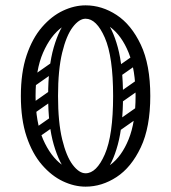

<svg xmlns="http://www.w3.org/2000/svg" viewBox="-20 -690 640 718"><path d="M300 8Q258 8 215.5 -12Q173 -32 137 -73.5Q101 -115 79.5 -179Q58 -243 58 -331Q58 -419 79.5 -483Q101 -547 137 -588.5Q173 -630 215.5 -650Q258 -670 300 -670Q361 -670 416 -634Q471 -598 506.5 -523Q542 -448 542 -331Q542 -214 506.5 -139Q471 -64 416 -28Q361 8 300 8ZM300 -42Q350 -42 392.5 -73.5Q435 -105 461 -169Q487 -233 487 -331Q487 -429 461 -493Q435 -557 392.5 -588.5Q350 -620 300 -620Q255 -620 212 -588.5Q169 -557 141 -493Q113 -429 113 -331Q113 -233 141 -169Q169 -105 212 -73.5Q255 -42 300 -42ZM300 -6Q266 -6 234 -41.5Q202 -77 181 -149Q160 -221 160 -331Q160 -441 181 -513Q202 -585 234 -620.5Q266 -656 300 -656Q338 -656 369.5 -620.5Q401 -585 420.5 -513Q440 -441 440 -331Q440 -221 420.5 -149Q401 -77 369.5 -41.5Q338 -6 300 -6ZM300 -42Q341 -42 372 -113Q403 -184 403 -331Q403 -478 372 -549Q341 -620 300 -620Q276 -620 252 -588.5Q228 -557 212.5 -493Q197 -429 197 -331Q197 -233 212.5 -169Q228 -105 252 -73.5Q276 -42 300 -42ZM109 -368Q102 -363 95.5 -365Q89 -367 84 -373Q80 -380 81 -386Q82 -392 89 -397L166 -451Q174 -457 180.5 -454Q187 -451 191 -446Q196 -439 194.5 -433Q193 -427 186 -422ZM109 -166Q102 -161 95.5 -163Q89 -165 84 -171Q80 -178 81 -184Q82 -190 89 -195L166 -249Q174 -255 180.5 -252Q187 -249 191 -244Q196 -237 194.5 -231Q193 -225 186 -220ZM109 -267Q102 -262 95.5 -264Q89 -266 84 -272Q80 -279 81 -285Q82 -291 89 -296L166 -350Q174 -356 180.5 -353Q187 -350 191 -345Q196 -338 194.5 -332Q193 -326 186 -321ZM434 -408Q427 -403 420.5 -405Q414 -407 409 -413Q405 -420 406 -426Q407 -432 414 -437L491 -491Q499 -497 505.5 -494Q512 -491 516 -486Q521 -479 519.5 -473Q518 -467 511 -462ZM434 -206Q427 -201 420.5 -203Q414 -205 409 -211Q405 -218 406 -224Q407 -230 414 -235L491 -289Q499 -295 505.5 -292Q512 -289 516 -284Q521 -277 519.5 -271Q518 -265 511 -260ZM434 -307Q427 -302 420.5 -304Q414 -306 409 -312Q405 -319 406 -325Q407 -331 414 -336L491 -390Q499 -396 505.5 -393Q512 -390 516 -385Q521 -378 519.5 -372Q518 -366 511 -361Z"/></svg>

Font: Agu Display Uzo
Style: Regular
Weight: 400
Designer: Oluwaseun Badejo
Version: Version 1.103